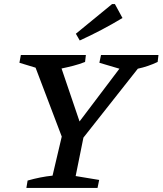

<svg xmlns="http://www.w3.org/2000/svg" viewBox="-20 -919 795 939"><path d="M109 0 115 -36Q178 -54 237 -60L282 -251L154 -588L75 -612L82 -650H400L396 -616Q368 -605 339 -597.5Q310 -590 281 -584L369 -325L564 -583L466 -612L474 -650H755L751 -616Q705 -594 654 -583L388 -246L350 -58L465 -39L457 0ZM370 -721 351 -754 528 -899H542L579 -831Q478 -770 370 -721Z"/></svg>

Font: Piazzolla Medium
Style: Italic
Weight: 500
Italic angle: -11.3°
Designer: Juan Pablo del Peral
Foundry: Huerta Tipografica
Version: Version 1.330